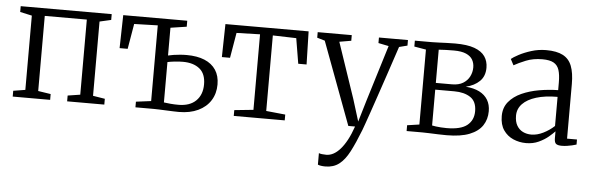

<svg xmlns="http://www.w3.org/2000/svg" viewBox="-50 -718 3503 1137"><g transform="rotate(5 1701.5 -150.0)"><path d="M32 0V-34.5L103 -46V-487.5L32.5 -503V-537.5H573.5V-503L505.5 -487.5V-46L576.5 -34.5V0H355.5V-34.5L429.5 -46V-492.5H179.5V-46L254.5 -34.5V0Z M1019.5 5Q1005.5 5 985.5 4.2Q965.5 3.5 944 2.5Q922.5 1.5 903.2 0.8Q884 0 870.5 0H761.5V-33.5L851 -45V-495L711 -491L685.5 -341H637.5L642 -537.5H1022.5V-502L927 -487.5V-322.5Q941.5 -326 959.2 -328.8Q977 -331.5 997 -333.2Q1017 -335 1037 -335Q1099.5 -335 1143.5 -316.8Q1187.5 -298.5 1210.8 -263.2Q1234 -228 1234 -177Q1234 -123 1208.2 -82Q1182.5 -41 1134.2 -18Q1086 5 1019.5 5ZM1013.5 -37Q1081 -37 1117.8 -73Q1154.5 -109 1154.5 -170.5Q1154.5 -233.5 1117.8 -263.2Q1081 -293 1018.5 -293Q995 -293 970.2 -290.2Q945.5 -287.5 927 -283.5V-43.5Q944 -41 966.2 -39Q988.5 -37 1013.5 -37Z M1346 0V-34.5L1459 -46V-495L1319.5 -491L1294 -341H1245.5L1249.5 -537.5H1744L1749 -341H1699.5L1674.5 -491L1535 -495V-46L1649 -34.5V0Z M1912 251Q1897.5 251 1885.5 249Q1873.5 247 1867.5 244V175.5Q1873.5 178.5 1886.2 180Q1899 181.5 1911.5 181.5Q1933 181.5 1953.8 170.5Q1974.5 159.5 1994.2 137.2Q2014 115 2032.5 80.8Q2051 46.5 2067 0H2027L1844 -491L1798 -504.5V-537.5H2000.5V-504L1930.5 -492L2042.5 -161.5L2083 -31L2122 -162L2223.5 -492L2162 -504.5V-537.5H2334.5V-504.5L2285.5 -492Q2255 -400 2229.8 -325.2Q2204.5 -250.5 2184.8 -192.2Q2165 -134 2150.5 -91.8Q2136 -49.5 2126.2 -22.2Q2116.5 5 2112 17Q2081.5 95.5 2054.2 147.8Q2027 200 1993.5 225.5Q1960 251 1912 251Z M2611 4Q2589 4 2561 3Q2533 2 2507.8 1Q2482.5 0 2468 0H2373.5V-34.5L2445.5 -45V-490.5L2375.5 -502.5V-537.5H2477Q2493 -537.5 2516 -538.5Q2539 -539.5 2564.8 -540.5Q2590.5 -541.5 2615 -541.5Q2687 -541.5 2730 -525.8Q2773 -510 2792.5 -481.5Q2812 -453 2812 -414.5Q2812 -364 2781.2 -334Q2750.5 -304 2699.5 -292Q2747.5 -288.5 2780.8 -271.8Q2814 -255 2831 -226.5Q2848 -198 2848 -159Q2848 -111 2823.8 -74.2Q2799.5 -37.5 2747.5 -16.8Q2695.5 4 2611 4ZM2607.5 -38Q2692 -38 2729.8 -68.5Q2767.5 -99 2767.5 -152Q2767.5 -210 2730.5 -234.5Q2693.5 -259 2634.5 -259H2521V-46Q2529.5 -44 2543.5 -42.2Q2557.5 -40.5 2574 -39.2Q2590.5 -38 2607.5 -38ZM2521 -299H2617.5Q2657 -299 2682.8 -314.8Q2708.5 -330.5 2721.2 -355.8Q2734 -381 2734 -409.5Q2734 -435 2722.5 -455.2Q2711 -475.5 2684 -487.5Q2657 -499.5 2611 -499.5Q2587.5 -499.5 2564.2 -498.8Q2541 -498 2521 -496.5Z M3084 9.5Q3043.5 9.5 3007.8 -6Q2972 -21.5 2949.5 -54Q2927 -86.5 2927 -138Q2927 -188 2955.5 -222.5Q2984 -257 3030.8 -278Q3077.5 -299 3134 -308.8Q3190.5 -318.5 3246.5 -319.5V-364.5Q3246.5 -410.5 3237.5 -438.8Q3228.5 -467 3205.2 -480.2Q3182 -493.5 3138 -493.5Q3083 -493.5 3040 -476Q2997 -458.5 2970 -443L2951 -479Q2963 -489.5 2994.2 -506.2Q3025.5 -523 3067.8 -536.2Q3110 -549.5 3156 -549.5Q3218.5 -549.5 3255.2 -530.2Q3292 -511 3308 -469.8Q3324 -428.5 3324 -363V-38H3383V-8Q3372 -4.5 3357.5 -1Q3343 2.5 3326.8 4.8Q3310.5 7 3295.5 7Q3273.5 7 3262.8 -0.5Q3252 -8 3252 -34.5V-75Q3240.5 -62.5 3216.8 -42.2Q3193 -22 3159.2 -6.2Q3125.5 9.5 3084 9.5ZM3110.5 -43.5Q3145 -43.5 3181.2 -61.5Q3217.5 -79.5 3246.5 -106.5V-279.5Q3173 -279.5 3120.2 -263.2Q3067.5 -247 3039.2 -217.5Q3011 -188 3011 -147.5Q3011 -111.5 3024.5 -88.5Q3038 -65.5 3060.5 -54.5Q3083 -43.5 3110.5 -43.5Z"/></g></svg>

Font: Merriweather 60pt Light
Style: Regular
Weight: 300
Version: Version 2.100